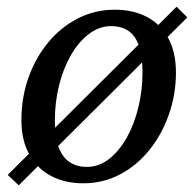

<svg xmlns="http://www.w3.org/2000/svg" viewBox="-20 -535 580 574"><path d="M540 -483 36 19 3 -12 508 -515ZM229 13Q175 13 133.5 -8.5Q92 -30 68 -72.5Q44 -115 44 -176Q44 -243 65 -302.5Q86 -362 124 -408Q162 -454 213 -480Q264 -506 323 -506Q378 -506 419 -484.5Q460 -463 483 -421Q506 -379 506 -318Q506 -253 485 -193Q464 -133 426.5 -86.5Q389 -40 338.5 -13.5Q288 13 229 13ZM239 -36Q276 -36 306.5 -60Q337 -84 359.5 -124.5Q382 -165 394 -215.5Q406 -266 406 -319Q406 -370 394.5 -400.5Q383 -431 362 -444Q341 -457 313 -457Q277 -457 246 -433.5Q215 -410 192 -370Q169 -330 156.5 -279.5Q144 -229 144 -174Q144 -123 156 -93Q168 -63 189.5 -49.5Q211 -36 239 -36Z"/></svg>

Font: Source Serif 4 Medium
Style: Italic
Weight: 500
Italic angle: -12°
Designer: Frank Grießhammer
Foundry: Adobe Systems Incorporated
Version: Version 4.004;hotconv 1.0.116;makeotfexe 2.5.65601